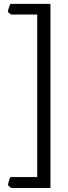

<svg xmlns="http://www.w3.org/2000/svg" viewBox="-20 -801 348 985"><path d="M37.1 163.6 21 149.4Q22.5 138.2 26.1 126Q29.8 113.8 33.2 107.4H170.9V-726.6H37.1L20 -739.3Q21.5 -750 25.6 -761.5Q29.8 -772.9 33.2 -781.2H238.8V163.6Z"/></svg>

Font: Gentium
Style: Regular
Weight: 400
Designer: J. Victor Gaultney
Version: Version 1.03; 2011; OFL 1.1 release